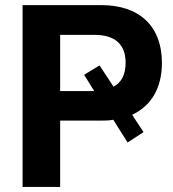

<svg xmlns="http://www.w3.org/2000/svg" viewBox="-20 -739 685 759"><path d="M217.8 0V-262.2H380.4C396.5 -262.2 413.1 -262.7 427.7 -265.6L484.4 -175.8L547.4 -216.8L502.4 -285.2C578.6 -321.3 620.1 -391.1 620.1 -491.2C620.1 -633.8 532.7 -718.8 380.4 -718.8H69.3V0ZM217.8 -601.1H354.5C433.1 -601.1 476.6 -564.5 476.6 -491.2C476.6 -444.8 460.4 -412.6 428.7 -396.5L373.5 -480.5L312.5 -443.4L352.5 -378.9H217.8Z"/></svg>

Font: Winston
Style: Bold
Weight: 700
Designer: Vernon Adams, Kim Jin-seong, David Berlow, Cristiano Sobral
Foundry: The Winston Project Authors
Version: Version 3.004